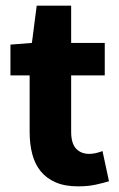

<svg xmlns="http://www.w3.org/2000/svg" viewBox="-20 -648 423 680"><path d="M256 12Q210 12 177.5 -2Q145 -16 124.5 -41Q104 -66 94.5 -101.5Q85 -137 85 -180V-381H17V-490L93 -496L110 -628H232V-496H351V-381H232V-182Q232 -140 249.5 -121.5Q267 -103 296 -103Q308 -103 320.5 -106Q333 -109 343 -113L366 -6Q346 0 319 6Q292 12 256 12Z"/></svg>

Font: hySource Sans Pro
Style: Bold
Weight: 700
Designer: Paul D. Hunt
Foundry: Adobe Systems Incorporated
Version: Version 2.021;PS 2.000;hotconv 1.0.86;makeotf.lib2.5.63406